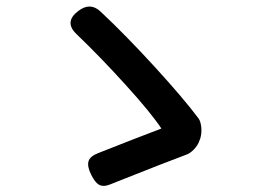

<svg xmlns="http://www.w3.org/2000/svg" viewBox="-20 -650 822 602"><path d="M290 -71Q278 -78 266 -102Q253 -128 257.5 -144Q262 -160 288 -170Q409 -218 486 -247Q453 -297 372 -386Q296 -470 221 -542Q179 -581 226 -616Q263 -644 295 -614Q374 -540 465 -440.5Q556 -341 603 -278Q609 -269 611 -252Q613 -233 608 -216L606 -211Q601 -195 588.5 -182Q576 -169 564 -165Q502 -142 351 -82Q334 -75 326 -72Q304 -63 290 -71Z"/></svg>

Font: GenSenRounded TW M
Style: Regular
Weight: 500
Version: Version 1.501;PS 1;hotconv 16.6.51;makeotf.lib2.5.65220